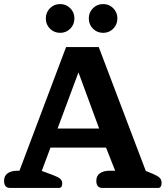

<svg xmlns="http://www.w3.org/2000/svg" viewBox="-23 -927 817 947"><path d="M203 -836Q203 -866 223.5 -886.5Q244 -907 274 -907Q303 -907 323.5 -886.5Q344 -866 344 -836Q344 -806 323.5 -785.5Q303 -765 274 -765Q244 -765 223.5 -785.5Q203 -806 203 -836ZM415 -836Q415 -866 435.5 -886.5Q456 -907 486 -907Q515 -907 535.5 -886.5Q556 -866 556 -836Q556 -806 535.5 -785.5Q515 -765 486 -765Q456 -765 435.5 -785.5Q415 -806 415 -836ZM-3 -35Q-3 -60 15 -72.5Q33 -85 63 -85H73L303 -695H464L696 -84L730 -70Q754 -60 764 -50.5Q774 -41 774 -26Q774 0 757 0H481Q467 0 459.5 -9Q452 -18 452 -35Q452 -60 470 -72.5Q488 -85 518 -85H545L500 -199H226L183 -84L237 -64Q264 -54 274 -45Q284 -36 284 -22Q284 0 267 0H26Q12 0 4.5 -9Q-3 -18 -3 -35ZM466 -293 364 -570 261 -293Z"/></svg>

Font: Maitree
Style: Bold
Weight: 700
Designer: CadsonDemak Team
Foundry: CadsonDemak
Version: Version 1.002